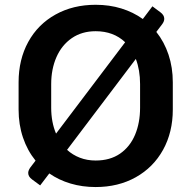

<svg xmlns="http://www.w3.org/2000/svg" viewBox="-20 -756 793 791"><path d="M691.9 -417V-304.7Q691.9 -211.4 651.9 -138.9Q611.8 -66.4 539.6 -25.9Q467.3 14.6 374 14.6Q319.3 14.6 270.8 0.2Q222.2 -14.2 183.1 -41.5L145.5 7.8L112.3 -16.6Q96.2 -28.3 96.2 -43.5Q96.2 -53.2 104.5 -65.4L126.5 -94.2Q92.8 -135.7 74.7 -189.2Q56.6 -242.7 56.6 -304.7V-417Q56.6 -510.7 96.4 -583.3Q136.2 -655.8 208.5 -696Q280.8 -736.3 374 -736.3Q430.7 -736.3 479.7 -721.2Q528.8 -706.1 568.4 -677.7L607.9 -730L640.6 -705.6Q656.7 -693.8 656.7 -678.7Q656.7 -668 648.4 -656.7L624 -624.5Q656.7 -583.5 674.3 -530.8Q691.9 -478 691.9 -417ZM210.9 -205.6 495.6 -582Q447.8 -627.4 374 -627.4Q317.4 -627.4 275.9 -598.9Q234.4 -570.3 212.6 -520.8Q190.9 -471.2 190.9 -409.7V-312.5Q190.9 -252.9 210.9 -205.6ZM557.1 -409.7Q557.1 -467.3 539.6 -513.2L256.3 -138.7Q279.3 -117.7 309.1 -106.2Q338.9 -94.7 374 -94.7Q433.6 -94.7 474.6 -123Q515.6 -151.4 536.4 -200.7Q557.1 -250 557.1 -312.5Z"/></svg>

Font: Lycee Sans SemiBold
Style: Regular
Weight: 600
Designer: Justin Alvin
Foundry: Alkove Design
Version: Version 1.030